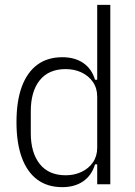

<svg xmlns="http://www.w3.org/2000/svg" viewBox="-20 -760 558 792"><path d="M381 0V-82H372Q358 -36 323 -12Q288 12 237 12Q176 12 134 -19Q92 -50 70 -110Q48 -170 48 -256Q48 -343 70 -402.5Q92 -462 134 -493Q176 -524 237 -524Q288 -524 323 -500.5Q358 -477 372 -431H381V-740H435V0ZM251 -37Q287 -37 316.5 -51Q346 -65 363.5 -90.5Q381 -116 381 -151V-361Q381 -396 363.5 -421.5Q346 -447 316.5 -461Q287 -475 251 -475Q181 -475 144 -429Q107 -383 107 -301V-211Q107 -130 144 -83.5Q181 -37 251 -37Z"/></svg>

Font: IBM Plex Sans Condensed Light
Style: Regular
Weight: 300
Width: 3
Designer: Mike Abbink, Paul van der Laan, Pieter van Rosmalen
Foundry: Bold Monday
Version: Version 3.201